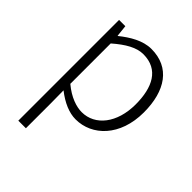

<svg xmlns="http://www.w3.org/2000/svg" viewBox="-217 -674 1039 1039"><g transform="rotate(45 302.5 -155.0)"><path d="M100 237H158V46L157 -52C211 -10 264 13 314 13C439 13 549 -93 549 -275C549 -440 477 -547 335 -547C270 -547 208 -509 157 -468H155L148 -534H100ZM310 -38C270 -38 215 -55 158 -103V-412C220 -466 273 -496 324 -496C442 -496 487 -403 487 -274C487 -132 412 -38 310 -38Z"/></g></svg>

Font: Noto Sans TC Light
Style: Regular
Weight: 300
Designer: Ryoko NISHIZUKA 西塚涼子 (kana, bopomofo & ideographs); Paul D. Hunt (Latin, Greek & Cyrillic); Sandoll Communications 산돌커뮤니
Foundry: Adobe
Version: Version 2.004;hotconv 1.0.118;makeotfexe 2.5.65603